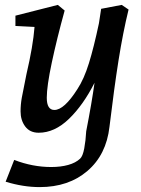

<svg xmlns="http://www.w3.org/2000/svg" viewBox="-20 -530 575 784"><path d="M189 152Q228 152 258.5 143.5Q289 135 307 118Q318 108 324 76Q330 44 332 6Q355 -112 366 -192Q320 -101 261.5 -44.5Q203 12 138 12Q102 12 83 -13.5Q64 -39 64 -75Q64 -103 69 -131Q74 -159 88 -227Q115 -342 121 -420L43 -424V-466L216 -510L244 -487Q212 -371 191.5 -274.5Q171 -178 171 -131Q171 -81 202 -81Q242 -81 296 -166Q323 -207 343 -271.5Q363 -336 384 -435L393 -494L477 -510L505 -491Q482 -397 464 -283.5Q446 -170 427 -12Q414 102 337 168Q260 234 142 234Q75 234 3 212L38 123Q113 152 189 152Z"/></svg>

Font: Andada Pro SemiBold
Style: Italic
Weight: 600
Italic angle: -6.99998°
Designer: Carolina Giovagnoli
Foundry: Huerta Tipografica
Version: Version 3.005